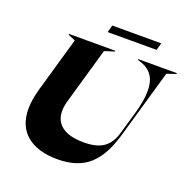

<svg xmlns="http://www.w3.org/2000/svg" viewBox="-148 -988 1124 1143"><g transform="rotate(20 414.5 -417.0)"><path d="M145 -712H439V-707L376 -687L273 -328Q264 -295 264 -267Q264 -204 310.5 -169.5Q357 -135 448 -135Q530 -135 573.5 -166Q617 -197 635 -260L677 -404Q702 -492 702 -551Q702 -616 675 -652Q648 -688 597 -703L584 -707V-712H829V-707L771 -687L647 -256Q607 -115 534 -51Q461 13 336 13Q210 13 140.5 -44.5Q71 -102 71 -212Q71 -266 91 -338L191 -687L145 -707ZM681 -847 668 -801H358L371 -847Z"/></g></svg>

Font: Nyght Serif Dark Italic
Style: Regular
Weight: 800
Italic angle: -16°
Designer: Maksym Kobuzan
Version: Version 0.400